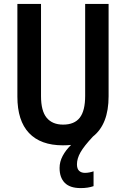

<svg xmlns="http://www.w3.org/2000/svg" viewBox="-20 -734 645 983"><path d="M374 107Q374 130 385 140.5Q396 151 415 151Q427 151 439 148.5Q451 146 459 143V219Q431 229 393 229Q338 229 311.5 202Q285 175 285 126Q285 94 301 64Q317 34 344 8Q324 10 302 10Q188 10 128.5 -53Q69 -116 69 -239V-714H190V-242Q190 -166 219 -131Q248 -96 303 -96Q361 -96 388.5 -131.5Q416 -167 416 -243V-714H536V-241Q536 -98 456 -35Q410 14 392 46Q374 78 374 107Z"/></svg>

Font: Noto Sans Khmer UI Condensed SemiBold
Style: Regular
Weight: 600
Width: 3
Designer: Danh Hong and the Monotype Design Team
Foundry: Monotype Imaging Inc.
Version: Version 2.002; ttfautohint (v1.8.4.7-5d5b)